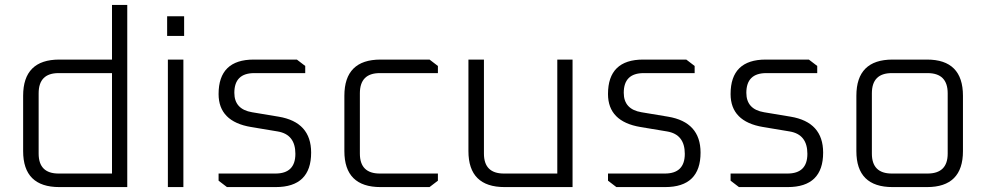

<svg xmlns="http://www.w3.org/2000/svg" viewBox="-20 -760 4007 780"><path d="M74 -146V-371Q74 -518 221 -518H435V-740H497V0H221Q74 0 74 -146ZM137 -136Q137 -55 218 -55H435V-463H218Q137 -463 137 -381Z M659 -614V-694H728V-614ZM662 0V-518H725V0Z M868 -26V-55H1099Q1180 -55 1180 -135Q1180 -214 1108 -226L1000 -244Q868 -266 868 -378Q868 -518 1011 -518H1186L1220 -492V-463H1013Q932 -463 932 -383Q932 -316 1004 -304L1112 -286Q1244 -264 1244 -140Q1244 0 1100 0H902Z M1379 -146V-371Q1379 -518 1526 -518H1725L1759 -492V-463H1523Q1442 -463 1442 -381V-136Q1442 -55 1523 -55H1759V-26L1725 0H1526Q1379 0 1379 -146Z M1883 -146V-518H1946V-136Q1946 -55 2027 -55H2244V-518H2306V0H2030Q1883 0 1883 -146Z M2450 -26V-55H2681Q2762 -55 2762 -135Q2762 -214 2690 -226L2582 -244Q2450 -266 2450 -378Q2450 -518 2593 -518H2768L2802 -492V-463H2595Q2514 -463 2514 -383Q2514 -316 2586 -304L2694 -286Q2826 -264 2826 -140Q2826 0 2682 0H2484Z M2948 -26V-55H3179Q3260 -55 3260 -135Q3260 -214 3188 -226L3080 -244Q2948 -266 2948 -378Q2948 -518 3091 -518H3266L3300 -492V-463H3093Q3012 -463 3012 -383Q3012 -316 3084 -304L3192 -286Q3324 -264 3324 -140Q3324 0 3180 0H2982Z M3459 -146V-371Q3459 -518 3606 -518H3746Q3892 -518 3892 -371V-146Q3892 0 3746 0H3606Q3459 0 3459 -146ZM3522 -136Q3522 -55 3603 -55H3748Q3830 -55 3830 -136V-381Q3830 -463 3748 -463H3603Q3522 -463 3522 -381Z"/></svg>

Font: Oxanium Light
Style: Regular
Weight: 300
Designer: Severin Meyer
Version: Version 1.000